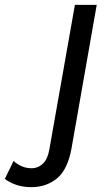

<svg xmlns="http://www.w3.org/2000/svg" viewBox="-173 -540 457 792"><path d="M136 -520H226L122 72Q106 160 62 196Q18 232 -44 232Q-77 232 -104.5 223Q-132 214 -153 198L-117 124Q-103 137 -84 145.5Q-65 154 -43 154Q-16 154 4 135Q24 116 31 74Z"/></svg>

Font: ABeeZee
Style: Italic
Weight: 400
Italic angle: -10°
Designer: Anja Meiners
Foundry: Anja Meiners
Version: Version 1.003; ttfautohint (v1.8.3)